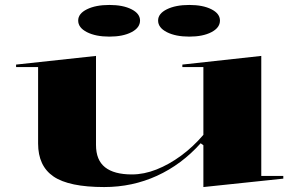

<svg xmlns="http://www.w3.org/2000/svg" viewBox="-20 -741 1198 776"><path d="M401 15Q259 15 196.5 -27.5Q134 -70 134 -161V-470H45V-480L368 -515V-155Q368 -94 404.5 -65Q441 -36 513 -36Q562 -36 612.5 -56Q663 -76 711.5 -111.5Q760 -147 802 -196V-470H717V-480L1036 -515V-30H1125V-19L802 15V-154L791 -162Q714 -76 614.5 -30.5Q515 15 401 15ZM745 -721Q800 -721 834.5 -703.5Q869 -686 869 -658Q869 -629 834.5 -611Q800 -593 745 -593Q690 -593 654.5 -611Q619 -629 619 -658Q619 -686 654.5 -703.5Q690 -721 745 -721ZM422 -721Q477 -721 511.5 -703.5Q546 -686 546 -658Q546 -629 511.5 -611Q477 -593 422 -593Q367 -593 331.5 -611Q296 -629 296 -658Q296 -686 331.5 -703.5Q367 -721 422 -721Z"/></svg>

Font: Kalnia Expanded
Style: Regular
Weight: 400
Width: 7
Designer: Frida Medrano
Foundry: Frida Medrano
Version: Version 1.105